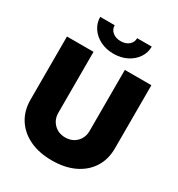

<svg xmlns="http://www.w3.org/2000/svg" viewBox="-219 -1084 1143 1235"><g transform="rotate(30 352.5 -466.0)"><path d="M352.5 11.7Q257.3 11.7 187 -21.7Q116.7 -55.2 77.9 -116Q39.1 -176.8 39.1 -258.8V-727.5H236.3V-275.4Q236.3 -225.1 269.3 -192.1Q302.2 -159.2 352.5 -159.2Q403.8 -159.2 436.3 -191.9Q468.8 -224.6 468.8 -275.4V-727.5H666V-258.8Q666 -176.8 627.2 -116Q588.4 -55.2 518.1 -21.7Q447.8 11.7 352.5 11.7ZM352.5 -780.8Q297.9 -780.8 254.6 -802.5Q211.4 -824.2 186.3 -861.3Q161.1 -898.4 161.1 -943.8H268.6Q268.6 -913.1 292 -893.6Q315.4 -874 352.5 -874Q389.2 -874 412.4 -893.6Q435.5 -913.1 435.5 -943.8H543.9Q543.9 -898.4 518.8 -861.3Q493.7 -824.2 450.4 -802.5Q407.2 -780.8 352.5 -780.8Z"/></g></svg>

Font: Inter Display Black
Style: Regular
Weight: 900
Designer: Rasmus Andersson
Foundry: rsms
Version: Version 4.000;git-a52131595